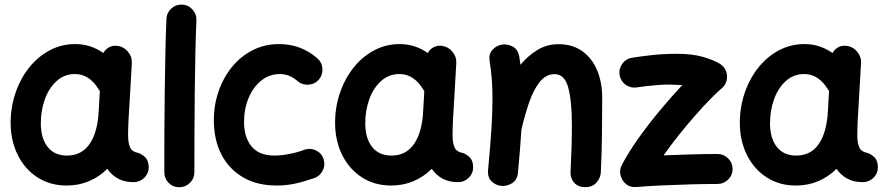

<svg xmlns="http://www.w3.org/2000/svg" viewBox="-20 -744 3828 829"><path d="M556.6 42.5Q518.1 42.5 490 27.3Q461.9 12.2 443.4 -15.1Q408.7 19.5 364.3 38.3Q319.8 57.1 268.1 57.1Q197.3 57.1 142.8 22.5Q88.4 -12.2 57.6 -72.8Q26.9 -133.3 25.9 -210Q25.4 -277.3 45.7 -339.1Q65.9 -400.9 103.5 -449.2Q141.1 -497.6 192.6 -525.6Q244.1 -553.7 305.2 -553.7Q371.1 -553.7 426.3 -515.1Q434.6 -531.2 451.2 -540Q467.8 -548.8 487.8 -545.9Q514.6 -542.5 532.7 -520.5Q550.8 -498.5 549.3 -472.7L536.1 -244.6Q535.6 -239.3 535.2 -233.4Q534.2 -212.4 533.4 -185.5Q532.7 -158.7 533.7 -143.6Q535.2 -121.6 543.2 -105Q551.3 -88.4 577.6 -83.5Q593.3 -78.1 607.4 -64.5Q621.6 -50.8 622.1 -22Q622.1 4.9 602.8 23.7Q583.5 42.5 556.6 42.5ZM269.5 -72.3Q328.6 -72.3 362.5 -116.5Q396.5 -160.6 404.8 -243.2Q404.8 -250 405.3 -255.9Q405.3 -260.3 406.2 -264.2L411.1 -351.1Q407.2 -355.5 404.3 -360.8Q386.2 -390.6 360.8 -407.5Q335.4 -424.3 303.7 -424.3Q257.8 -424.3 224.4 -394Q190.9 -363.8 173.3 -314.5Q155.8 -265.1 156.2 -208.5Q157.2 -145 186.5 -108.6Q215.8 -72.3 269.5 -72.3Z M766.1 -724.1Q793 -723.1 811 -703.1Q829.1 -683.1 828.1 -656.2Q825.2 -594.7 823.5 -512Q821.8 -429.2 820.8 -338.4Q819.8 -247.6 819.6 -159.7Q819.3 -71.8 819.3 0Q819.3 26.9 800 45.7Q780.8 64.5 753.9 64.5Q727.1 64.5 708.3 45.7Q689.5 26.9 689.5 0Q689.5 -72.3 689.7 -160.2Q689.9 -248 691.2 -339.4Q692.4 -430.7 694.1 -514.4Q695.8 -598.1 698.7 -662.1Q699.7 -689 719.5 -707Q739.3 -725.1 766.1 -724.1Z M1356.9 -400.4Q1339.8 -380.4 1312.5 -378.4Q1285.2 -376.5 1265.1 -393.6Q1230 -424.3 1188.5 -424.3Q1143.1 -424.3 1108.2 -396.2Q1073.2 -368.2 1053.5 -321.3Q1033.7 -274.4 1033.7 -216.8Q1033.7 -151.9 1065.9 -112.1Q1098.1 -72.3 1165 -72.3Q1195.3 -72.3 1231.4 -79.6Q1267.6 -86.9 1297.4 -98.6Q1322.8 -106 1346.7 -93.3Q1370.6 -80.6 1377.9 -54.7Q1385.3 -28.8 1372.3 -5.4Q1359.4 18.1 1334 25.9Q1290.5 41 1252.4 49.1Q1214.4 57.1 1175.3 57.1Q1089.4 57.1 1028.6 21.2Q967.8 -14.6 935.5 -78.1Q903.3 -141.6 903.3 -224.6Q903.3 -291.5 924.1 -350.8Q944.8 -410.2 982.4 -455.8Q1020 -501.5 1071.5 -527.6Q1123 -553.7 1185.1 -553.7Q1279.8 -553.7 1350.1 -492.2Q1370.1 -475.1 1372.1 -447.8Q1374 -420.4 1356.9 -400.4Z M1957.5 42.5Q1918.9 42.5 1890.9 27.3Q1862.8 12.2 1844.2 -15.1Q1809.6 19.5 1765.1 38.3Q1720.7 57.1 1668.9 57.1Q1598.1 57.1 1543.7 22.5Q1489.3 -12.2 1458.5 -72.8Q1427.7 -133.3 1426.8 -210Q1426.3 -277.3 1446.5 -339.1Q1466.8 -400.9 1504.4 -449.2Q1542 -497.6 1593.5 -525.6Q1645 -553.7 1706.1 -553.7Q1772 -553.7 1827.1 -515.1Q1835.4 -531.2 1852.1 -540Q1868.7 -548.8 1888.7 -545.9Q1915.5 -542.5 1933.6 -520.5Q1951.7 -498.5 1950.2 -472.7L1937 -244.6Q1936.5 -239.3 1936 -233.4Q1935.1 -212.4 1934.3 -185.5Q1933.6 -158.7 1934.6 -143.6Q1936 -121.6 1944.1 -105Q1952.1 -88.4 1978.5 -83.5Q1994.1 -78.1 2008.3 -64.5Q2022.5 -50.8 2022.9 -22Q2022.9 4.9 2003.7 23.7Q1984.4 42.5 1957.5 42.5ZM1670.4 -72.3Q1729.5 -72.3 1763.4 -116.5Q1797.4 -160.6 1805.7 -243.2Q1805.7 -250 1806.2 -255.9Q1806.2 -260.3 1807.1 -264.2L1812 -351.1Q1808.1 -355.5 1805.2 -360.8Q1787.1 -390.6 1761.7 -407.5Q1736.3 -424.3 1704.6 -424.3Q1658.7 -424.3 1625.2 -394Q1591.8 -363.8 1574.2 -314.5Q1556.6 -265.1 1557.1 -208.5Q1558.1 -145 1587.4 -108.6Q1616.7 -72.3 1670.4 -72.3Z M2087.4 -10.3Q2097.2 -114.7 2101.8 -187.7Q2106.4 -260.7 2106.4 -315.9Q2106.4 -362.3 2103.5 -401.1Q2100.6 -439.9 2094.2 -479Q2089.4 -508.8 2104.5 -526.9Q2119.6 -544.9 2141.6 -550.3Q2167 -556.2 2191.9 -543.9Q2216.8 -531.7 2222.2 -499Q2225.1 -481 2227.1 -464.4Q2259.8 -503.4 2300.5 -528.3Q2341.3 -553.2 2391.1 -553.2Q2452.6 -553.2 2494.9 -522.5Q2537.1 -491.7 2558.6 -439.7Q2580.1 -387.7 2580.1 -323.7Q2580.1 -245.6 2579.1 -163.6Q2578.1 -81.5 2574.2 0.5Q2572.8 24.4 2555.4 44.2Q2538.1 64 2507.3 64Q2476.1 64 2459.2 44.9Q2442.4 25.9 2443.4 0.5Q2446.3 -57.6 2447.8 -108.2Q2449.2 -158.7 2449.2 -205.6Q2449.2 -309.1 2433.3 -366.5Q2417.5 -423.8 2375 -423.8Q2336.4 -423.8 2309.3 -388.9Q2282.2 -354 2263.7 -299.1Q2245.1 -244.1 2231.4 -184.6Q2229 -144.5 2225.1 -98.4Q2221.2 -52.2 2216.3 2Q2213.4 33.2 2190.9 47.1Q2168.5 61 2144 58.6Q2120.1 56.2 2102.3 38.8Q2084.5 21.5 2087.4 -10.3Z M2655.3 -419.9Q2650.9 -446.3 2666.5 -468.3Q2682.1 -490.2 2708.5 -494.6Q2741.7 -500 2793 -505.9Q2844.2 -511.7 2903.8 -511.7Q2967.3 -511.7 3013.7 -498.8Q3060.1 -485.8 3089.4 -467.8Q3107.9 -456.1 3115 -436.5Q3122.1 -417 3117.4 -396.7Q3112.8 -376.5 3096.2 -362.8Q3073.7 -343.8 3042.7 -311.8Q3011.7 -279.8 2976.8 -239.7Q2941.9 -199.7 2907.7 -156.7Q2873.5 -113.8 2845.2 -73.2Q2903.3 -75.7 2966.1 -77.4Q3028.8 -79.1 3077.6 -79.1Q3104.5 -79.1 3123.8 -60.1Q3143.1 -41 3143.1 -14.2Q3143.1 12.7 3123.8 31.5Q3104.5 50.3 3077.6 50.3Q3027.8 50.3 2963.4 52Q2898.9 53.7 2836.2 56.6Q2773.4 59.6 2728 63.5Q2700.7 65.9 2682.6 50.5Q2664.6 35.2 2659.2 12.2Q2653.8 -10.7 2664.6 -31.2Q2692.9 -85.4 2736.6 -147Q2780.3 -208.5 2830.3 -268.3Q2880.4 -328.1 2925.8 -376.5Q2900.9 -377.9 2874.3 -378.7Q2847.7 -379.4 2820.8 -377Q2793.5 -375 2770.3 -372.1Q2747.1 -369.1 2730 -366.7Q2703.6 -362.3 2681.6 -377.9Q2659.7 -393.6 2655.3 -419.9Z M3705.1 42.5Q3666.5 42.5 3638.4 27.3Q3610.4 12.2 3591.8 -15.1Q3557.1 19.5 3512.7 38.3Q3468.3 57.1 3416.5 57.1Q3345.7 57.1 3291.3 22.5Q3236.8 -12.2 3206.1 -72.8Q3175.3 -133.3 3174.3 -210Q3173.8 -277.3 3194.1 -339.1Q3214.4 -400.9 3252 -449.2Q3289.6 -497.6 3341.1 -525.6Q3392.6 -553.7 3453.6 -553.7Q3519.5 -553.7 3574.7 -515.1Q3583 -531.2 3599.6 -540Q3616.2 -548.8 3636.2 -545.9Q3663.1 -542.5 3681.2 -520.5Q3699.2 -498.5 3697.8 -472.7L3684.6 -244.6Q3684.1 -239.3 3683.6 -233.4Q3682.6 -212.4 3681.9 -185.5Q3681.2 -158.7 3682.1 -143.6Q3683.6 -121.6 3691.7 -105Q3699.7 -88.4 3726.1 -83.5Q3741.7 -78.1 3755.9 -64.5Q3770 -50.8 3770.5 -22Q3770.5 4.9 3751.2 23.7Q3731.9 42.5 3705.1 42.5ZM3418 -72.3Q3477.1 -72.3 3511 -116.5Q3544.9 -160.6 3553.2 -243.2Q3553.2 -250 3553.7 -255.9Q3553.7 -260.3 3554.7 -264.2L3559.6 -351.1Q3555.7 -355.5 3552.7 -360.8Q3534.7 -390.6 3509.3 -407.5Q3483.9 -424.3 3452.1 -424.3Q3406.2 -424.3 3372.8 -394Q3339.4 -363.8 3321.8 -314.5Q3304.2 -265.1 3304.7 -208.5Q3305.7 -145 3335 -108.6Q3364.3 -72.3 3418 -72.3Z"/></svg>

Font: Mikhak-DS2-FD Bold
Style: Regular
Weight: 700
Designer: Amin Abedi
Version: Version 3.4